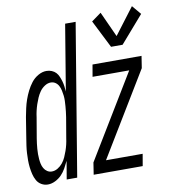

<svg xmlns="http://www.w3.org/2000/svg" viewBox="-98 -836 824 918"><g transform="rotate(-10 314.0 -377.0)"><path d="M472 -588 404 -723 451 -757 507 -634 604 -762 641 -718 528 -588ZM61 8Q44 8 29.5 -0.5Q15 -9 7 -23.5Q-1 -38 -5 -54.5Q-9 -71 -11 -88Q-13 -105 -13 -122.5Q-13 -140 -12 -157.5Q-11 -175 -8.5 -192.5Q-6 -210 -3 -228L13 -328Q17 -349 21.5 -369.5Q26 -390 33 -410Q40 -430 50 -450Q60 -470 73.5 -487.5Q87 -505 107 -516.5Q127 -528 147 -528Q161 -528 173 -523Q185 -518 193 -509.5Q201 -501 206 -489Q211 -477 214.5 -465Q218 -453 219.5 -440.5Q221 -428 222 -415L275 -735H326L204 0H153L168 -88Q160 -71 150.5 -54Q141 -37 128 -23.5Q115 -10 97 -1Q79 8 61 8ZM284 0 293 -58 538 -462H360L370 -520H608L599 -462L354 -58H532L522 0ZM90 -50Q105 -50 119 -58.5Q133 -67 143 -79.5Q153 -92 159.5 -106.5Q166 -121 171 -135.5Q176 -150 179.5 -164.5Q183 -179 185 -194L202 -294Q204 -307 205.5 -320Q207 -333 208 -346Q209 -359 209.5 -372Q210 -385 208.5 -397.5Q207 -410 204.5 -422Q202 -434 196.5 -445Q191 -456 181 -463Q171 -470 158 -470Q143 -470 128.5 -460.5Q114 -451 104.5 -437.5Q95 -424 88.5 -409Q82 -394 77 -379Q72 -364 68.5 -349Q65 -334 63 -318L46 -218Q44 -206 42.5 -193.5Q41 -181 40 -168.5Q39 -156 39 -143.5Q39 -131 40 -119Q41 -107 43.5 -95.5Q46 -84 52 -73.5Q58 -63 68 -56.5Q78 -50 90 -50Z"/></g></svg>

Font: Iosevka SS04 Lt Ex Obl
Style: Regular
Weight: 300
Width: 7
Italic angle: -9°
Monospace: yes
Designer: Belleve Invis
Foundry: Belleve Invis
Version: Version 19.0.0; ttfautohint (v1.8.4)